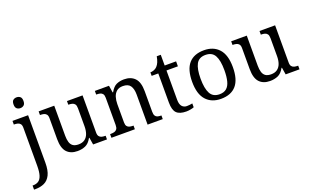

<svg xmlns="http://www.w3.org/2000/svg" viewBox="-113 -1295 3359 2070"><g transform="rotate(-20 1566.0 -260.0)"><path d="M-12 240V193H-5Q31 193 56.5 176.5Q82 160 95 119.5Q108 79 108 9V-426Q108 -456 96.5 -470.5Q85 -485 66.5 -489.5Q48 -494 26 -494H23V-536H202V8Q202 97 176.5 148Q151 199 106.5 219.5Q62 240 4 240ZM151 -636Q127 -636 110.5 -650Q94 -664 94 -698Q94 -733 110.5 -746.5Q127 -760 151 -760Q174 -760 191 -746.5Q208 -733 208 -698Q208 -664 191 -650Q174 -636 151 -636Z M573 10Q494 10 451 -36.5Q408 -83 408 -186V-426Q408 -456 396.5 -470.5Q385 -485 366.5 -489.5Q348 -494 326 -494H323V-536H502V-191Q502 -148 511.5 -117Q521 -86 544 -70Q567 -54 607 -54Q651 -54 679 -74.5Q707 -95 720 -131.5Q733 -168 733 -216V-422Q733 -454 722 -469Q711 -484 692.5 -489Q674 -494 651 -494H648V-536H827V-109Q827 -80 838.5 -65.5Q850 -51 868.5 -46.5Q887 -42 909 -42H912V0H753L740 -81H735Q704 -25 663 -7.5Q622 10 573 10Z M963 0V-42H971Q994 -42 1012.5 -47Q1031 -52 1042 -67.5Q1053 -83 1053 -114V-426Q1053 -456 1042 -470.5Q1031 -485 1013 -489.5Q995 -494 973 -494H968V-536H1130L1143 -455H1148Q1179 -511 1217.5 -528.5Q1256 -546 1304 -546Q1383 -546 1427.5 -499.5Q1472 -453 1472 -350V-114Q1472 -83 1481.5 -67.5Q1491 -52 1508 -47Q1525 -42 1547 -42H1552V0H1378V-345Q1378 -410 1353.5 -446Q1329 -482 1268 -482Q1223 -482 1196.5 -459.5Q1170 -437 1158.5 -400Q1147 -363 1147 -320V-109Q1147 -80 1158 -65.5Q1169 -51 1187 -46.5Q1205 -42 1227 -42H1232V0Z M1820 10Q1744 10 1709.5 -24.5Q1675 -59 1675 -145V-479H1599V-519Q1617 -519 1639 -526.5Q1661 -534 1677 -551Q1694 -569 1705 -595Q1716 -621 1723 -659H1769V-536H1900V-479H1769V-142Q1769 -91 1790 -67Q1811 -43 1845 -43Q1863 -43 1878 -45Q1893 -47 1909 -50V-6Q1896 0 1870 5Q1844 10 1820 10Z M2219 10Q2111 10 2049 -59Q1987 -128 1987 -269Q1987 -409 2046.5 -477.5Q2106 -546 2222 -546Q2330 -546 2392 -477.5Q2454 -409 2454 -269Q2454 -128 2394.5 -59Q2335 10 2219 10ZM2221 -42Q2271 -42 2301 -67.5Q2331 -93 2344 -144Q2357 -195 2357 -269Q2357 -381 2326 -437Q2295 -493 2220 -493Q2145 -493 2114.5 -437Q2084 -381 2084 -269Q2084 -157 2115 -99.5Q2146 -42 2221 -42Z M2782 10Q2703 10 2660 -36.5Q2617 -83 2617 -186V-426Q2617 -456 2605.5 -470.5Q2594 -485 2575.5 -489.5Q2557 -494 2535 -494H2532V-536H2711V-191Q2711 -148 2720.5 -117Q2730 -86 2753 -70Q2776 -54 2816 -54Q2860 -54 2888 -74.5Q2916 -95 2929 -131.5Q2942 -168 2942 -216V-422Q2942 -454 2931 -469Q2920 -484 2901.5 -489Q2883 -494 2860 -494H2857V-536H3036V-109Q3036 -80 3047.5 -65.5Q3059 -51 3077.5 -46.5Q3096 -42 3118 -42H3121V0H2962L2949 -81H2944Q2913 -25 2872 -7.5Q2831 10 2782 10Z"/></g></svg>

Font: Noto Serif Hebrew
Style: Regular
Weight: 400
Designer: Monotype Design Team
Foundry: Monotype Imaging Inc.
Version: Version 2.003